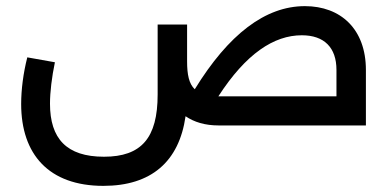

<svg xmlns="http://www.w3.org/2000/svg" viewBox="-20 -409 1272 626"><path d="M974 -389C845 -389 725 -297 615 -118C596 -136 590 -166 590 -209V-329H494V-101C494 41 441 102 319 102C197 102 143 43 143 -71C143 -109 149 -158 159 -206L69 -222C56 -171 49 -117 49 -70C49 94 139 197 317 197C473 197 564 118 585 -30C613 -11 648 0 693 0H1173V-181C1173 -314 1091 -389 974 -389ZM693 -95H692C782 -234 873 -294 964 -294C1037 -294 1077 -254 1077 -181V-95Z"/></svg>

Font: UULA Sans Medium
Style: Regular
Weight: 500
Designer: Mohamed Gaber, Laura Garcia Mut
Foundry: Kief Type Foundry
Version: Version 3.006;hotconv 1.0.109;makeotfexe 2.5.65596